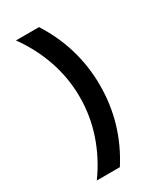

<svg xmlns="http://www.w3.org/2000/svg" viewBox="-209 -862 851 1002"><g transform="rotate(-30 216.0 -361.0)"><path d="M204 -783H65Q133 -689 169.5 -582Q206 -475 206 -361Q206 -247 169.5 -140Q133 -33 65 61H204Q328 -133 328 -361Q328 -589 204 -783Z"/></g></svg>

Font: SUIT ExtraBold
Style: Regular
Weight: 800
Designer: Sunn Youn; Korean Glyphs from Source Han Sans (Sandoll Communications; Soo-young Jang, Joo-yeon Kang)
Foundry: Sunn
Version: Version 1.008